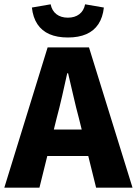

<svg xmlns="http://www.w3.org/2000/svg" viewBox="-28 -871 635 891"><path d="M-8 0 193 -651H385L587 0H418L338 -323Q325 -371 312.5 -426Q300 -481 288 -531H284Q273 -481 260.5 -426Q248 -371 235 -323L155 0ZM130 -147V-270H446V-147ZM287 -697Q237 -697 201.5 -712.5Q166 -728 145.5 -759Q125 -790 120 -836L207 -851Q213 -821 234 -805Q255 -789 287 -789Q319 -789 340 -805Q361 -821 367 -851L454 -836Q449 -790 428.5 -759Q408 -728 372.5 -712.5Q337 -697 287 -697Z"/></svg>

Font: Source Sans 3 ExtraBold
Style: Regular
Weight: 800
Designer: Paul D. Hunt
Foundry: Adobe
Version: Version 3.052;hotconv 1.1.0;makeotfexe 2.6.0